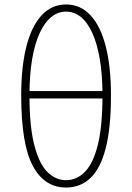

<svg xmlns="http://www.w3.org/2000/svg" viewBox="-20 -827 591 860"><path d="M276 13Q179 13 127 -84Q75 -181 75 -400Q75 -529 98.5 -620Q122 -711 167 -759Q212 -807 276 -807Q340 -807 385 -759Q430 -711 453.5 -620Q477 -529 477 -400Q477 -254 453.5 -163Q430 -72 385 -29.5Q340 13 276 13ZM276 -20Q324 -20 361 -58Q398 -96 418.5 -179.5Q439 -263 439 -400Q439 -492 427 -562Q415 -632 393.5 -679.5Q372 -727 342 -751Q312 -775 276 -775Q240 -775 210 -751Q180 -727 158 -679.5Q136 -632 124 -562Q112 -492 112 -400Q112 -263 133 -179.5Q154 -96 191 -58Q228 -20 276 -20ZM96 -386V-419H455V-386Z"/></svg>

Font: Shanggu Sans SC VF
Style: Regular
Weight: 250
Designer: GuiWonder
Version: Version 1.021